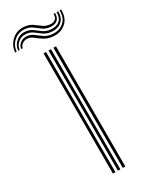

<svg xmlns="http://www.w3.org/2000/svg" viewBox="-241 -786 655 830"><g transform="rotate(-30 86.5 -371.0)"><path d="M107.2 0V-600H119.8V0ZM58 0V-600H70.5V0ZM82.8 0V-600H95V0ZM-46.5 -664.5Q-43.2 -700.5 -17.1 -723.1Q9 -745.8 45 -741.5Q67 -739.2 82.1 -728.6Q97.2 -718 111 -707.4Q124.8 -696.8 142.5 -694.8Q160.2 -692.2 170.9 -700.1Q181.5 -708 180.8 -726.5H188.2Q189 -703.5 175.6 -692.6Q162.2 -681.8 140 -684.2Q119.2 -686.2 105 -696.9Q90.8 -707.5 76.8 -718.1Q62.8 -728.8 43 -731.2Q11.5 -735.2 -12.2 -715.6Q-36 -696 -38.8 -664.5ZM-31.2 -664.5Q-29 -691 -8.2 -707.9Q12.5 -724.8 39.8 -721Q58.5 -718.5 72.5 -707.8Q86.5 -697 101.2 -686.5Q116 -676 137 -674Q164.2 -671.5 180.5 -684.9Q196.8 -698.2 195.8 -726.5H203.5Q204.5 -693.5 185 -677.1Q165.5 -660.8 135.2 -663.5Q112.8 -665.8 97.6 -676.4Q82.5 -687 69 -697.6Q55.5 -708.2 38 -710.5Q13.5 -713.8 -4.1 -699.9Q-21.8 -686 -23.8 -664.5ZM-16.2 -664.5Q-14.8 -681 0.2 -692.1Q15.2 -703.2 35.8 -700.5Q52 -698.2 65.5 -687.5Q79 -676.8 94.6 -666.1Q110.2 -655.5 132.5 -653.2Q166.5 -650 189.4 -669.4Q212.2 -688.8 211 -726.5H218.5Q220 -683.8 193.8 -661.5Q167.5 -639.2 130.5 -643Q106 -645 89 -655.8Q72 -666.5 58.9 -677.2Q45.8 -688 33.2 -690Q18 -692.8 5.1 -684.4Q-7.8 -676 -8.5 -664.5Z"/></g></svg>

Font: Big Shoulders Inline Text Light
Style: Regular
Weight: 300
Designer: Patric King
Foundry: XO Type Co
Version: Version 1.000